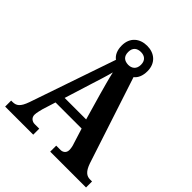

<svg xmlns="http://www.w3.org/2000/svg" viewBox="-236 -1027 1175 1175"><g transform="rotate(45 352.0 -439.0)"><path d="M4 0H247V-52H207C187 -52 166 -66 166 -91C166 -108 173 -134 177 -150L204 -236H430L461 -137C466 -124 470 -106 470 -90C470 -63 449 -52 432 -52H394V0H704V-52H687C658 -52 635 -67 616 -122L432 -683C454 -700 467 -729 467 -769C467 -840 418 -878 356 -878C293 -878 244 -840 244 -769C244 -728 258 -699 281 -682L90 -125C69 -65 48 -52 15 -52H4ZM356 -713C322 -714 300 -730 300 -769C300 -809 325 -824 356 -824C385 -824 411 -809 411 -769C411 -729 385 -713 356 -713ZM224 -295 278 -468C292 -512 312 -574 322 -614C332 -569 349 -509 362 -462L410 -295Z"/></g></svg>

Font: Noto Serif Georgian SemiCondensed Bold
Style: Regular
Weight: 700
Width: 4
Designer: Monotype Design Team, Akaki Razmadze
Foundry: Google LLC
Version: Version 2.003